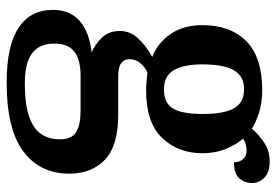

<svg xmlns="http://www.w3.org/2000/svg" viewBox="-150 -462 851 592"><g transform="rotate(90 276.0 -165.5)"><path d="M234 240Q121 240 65.5 203.5Q10 167 10 98Q10 61 26 36Q42 11 72 -3.5Q102 -18 141 -22Q117 -32 96 -53.5Q75 -75 75 -109Q75 -140 96.5 -164Q118 -188 155 -209Q111 -226 84 -266Q57 -306 57 -363Q57 -450 106.5 -499Q156 -548 258 -548Q294 -548 325.5 -538.5Q357 -529 376 -516Q397 -540 421.5 -555.5Q446 -571 477 -571Q511 -571 527.5 -554.5Q544 -538 544 -516Q544 -495 530 -478Q516 -461 480 -461Q480 -478 470 -489Q460 -500 444 -500Q434 -500 424 -497Q414 -494 407 -489Q426 -467 439 -435Q452 -403 452 -364Q452 -289 405 -239.5Q358 -190 258 -190Q247 -190 229.5 -191.5Q212 -193 202 -194Q186 -186 174 -172Q162 -158 162 -138Q162 -122 174.5 -113Q187 -104 215 -104H333Q429 -104 472 -63Q515 -22 515 47Q515 137 446.5 188.5Q378 240 234 240ZM236 184Q300 184 338 171Q376 158 392.5 134Q409 110 409 76Q409 39 386.5 25.5Q364 12 320 12H211Q188 12 165.5 18Q143 24 128.5 41.5Q114 59 114 95Q114 123 126.5 143Q139 163 166 173.5Q193 184 236 184ZM255 -245Q285 -245 301.5 -258.5Q318 -272 324.5 -299Q331 -326 331 -365Q331 -405 324 -433.5Q317 -462 300.5 -477Q284 -492 254 -492Q226 -492 209 -476.5Q192 -461 185 -432.5Q178 -404 178 -364Q178 -307 195.5 -276Q213 -245 255 -245Z"/></g></svg>

Font: Noto Serif Kannada SemiBold
Style: Regular
Weight: 600
Version: Version 2.003